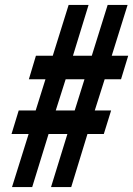

<svg xmlns="http://www.w3.org/2000/svg" viewBox="-20 -755 538 775"><path d="M28.5 0H110L176 -214H252L186 0H267.5L333 -214H399L428.5 -309H362.5L402.5 -435H468.5L497.5 -530H431L495 -735H414.5L350.5 -530H274.5L337.5 -735H257L193 -530H125L96.5 -435H163.5L124 -309H55.5L26.5 -214H95.5ZM205 -309 245 -435H321L281.5 -309Z"/></svg>

Font: League Gothic SemiCondensed Italic
Style: Regular
Weight: 400
Width: 4
Designer: The League of Moveable Type
Version: Version 1.600; ttfautohint (v1.8.3)